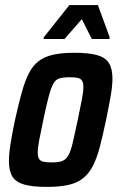

<svg xmlns="http://www.w3.org/2000/svg" viewBox="-20 -725 474 753"><path d="M163 8Q108 8 75.5 -1Q43 -10 29 -32Q15 -54 15 -93Q15 -122 21.5 -162.5Q28 -203 39 -255Q53 -318 65.5 -363Q78 -408 93.5 -438Q109 -468 132 -485.5Q155 -503 189 -510.5Q223 -518 272 -518Q328 -518 360.5 -509Q393 -500 407 -478Q421 -456 421 -417Q421 -388 414 -348Q407 -308 396 -255Q383 -192 371 -147Q359 -102 343 -72Q327 -42 304 -24.5Q281 -7 247 0.5Q213 8 163 8ZM183 -88Q203 -88 216 -91Q229 -94 238.5 -103Q248 -112 255 -130.5Q262 -149 268.5 -179.5Q275 -210 285 -255Q295 -304 301 -334.5Q307 -365 307 -383Q307 -401 301.5 -409Q296 -417 284.5 -419.5Q273 -422 253 -422Q228 -422 213 -417.5Q198 -413 189 -396.5Q180 -380 171 -346.5Q162 -313 150 -255Q140 -207 134 -176.5Q128 -146 128 -127Q128 -110 133.5 -101.5Q139 -93 151.5 -90.5Q164 -88 183 -88ZM151 -572 152 -579 252 -705H364L410 -579L409 -572H340L301 -650L233 -572Z"/></svg>

Font: Saira Condensed SemiBold
Style: Italic
Weight: 600
Width: 3
Italic angle: -12°
Designer: Hector Gatti with collaboration of the Omnibus-Type team
Foundry: Omnibus-Type
Version: Version 1.101